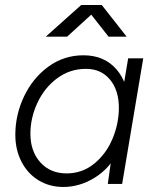

<svg xmlns="http://www.w3.org/2000/svg" viewBox="-20 -732 623 764"><path d="M422 -93 490 -500H550L466 0H409ZM41 -196Q41 -275 75.5 -348Q110 -421 172 -466.5Q234 -512 312 -512Q395 -512 443.5 -456Q492 -400 492 -308Q492 -207 454.5 -134.5Q417 -62 357 -25Q297 12 232 12Q177 12 133.5 -14.5Q90 -41 65.5 -88.5Q41 -136 41 -196ZM453 -303Q453 -373 417.5 -415.5Q382 -458 322 -458Q258 -458 207.5 -420.5Q157 -383 129 -323Q101 -263 101 -200Q101 -130 140.5 -86Q180 -42 245 -42Q307 -42 354.5 -80.5Q402 -119 427.5 -179.5Q453 -240 453 -303ZM303 -712H384V-711L247 -586H162ZM313 -712H315H385L484 -586H412Z"/></svg>

Font: Oak Sans Light Italic
Style: Regular
Weight: 400
Italic angle: -9.5°
Foundry: Erik Kennedy, Walven
Version: Version 1.000;Glyphs 3.1.2 (3151)